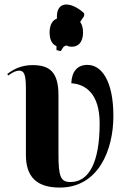

<svg xmlns="http://www.w3.org/2000/svg" viewBox="-20 -837 573 867"><path d="M254 -606 268 -627C272 -628 276 -630 279 -632C287 -628 296 -626 305 -626C330 -626 355 -643 355 -690C355 -712 350 -727 342 -738L360 -765V-777C305 -828 238 -836 237 -764V-753C218 -746 204 -727 204 -690C204 -655 217 -636 235 -629V-611ZM250 10C422 10 492 -156 492 -313C492 -473 438 -544 375 -544C329 -544 304 -514 302 -461C367 -457 430 -413 430 -280C430 -104 382 -15 298 -15C253 -15 244 -41 244 -142V-407C244 -513 203 -543 127 -543C82 -543 45 -528 13 -503L17 -496C37 -511 53 -518 66 -518C88 -518 97 -503 97 -437V-137C97 -39 145 10 250 10Z"/></svg>

Font: Noto Serif Display ExtraCondensed ExtraBold
Style: Regular
Weight: 800
Width: 2
Designer: Monotype Design Team
Foundry: Monotype Imaging Inc.
Version: Version 2.009